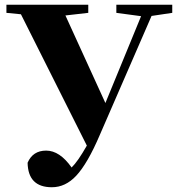

<svg xmlns="http://www.w3.org/2000/svg" viewBox="-20 -767 744 807"><path d="M704 -713 617 -700 400 -201Q348 -79 300 -28Q255 20 198 20Q98 20 96 -83Q118 -134 174 -134Q231 -134 281 -63Q307 -88 345 -155L68 -707L7 -713V-747H351V-713L255 -702L423 -334L573 -699L469 -713V-747H704Z"/></svg>

Font: Source Han Serif CN Heavy
Style: Regular
Weight: 900
Designer: Ryoko NISHIZUKA  (kana & ideographs); Frank Grießhammer (Latin, Greek & Cyrillic); Wenlong ZHANG  (bopomofo); Sandoll Co
Foundry: Adobe Systems Incorporated
Version: Version 1.000;PS 1;hotconv 16.6.53;makeotf.lib2.5.65590